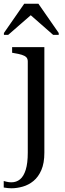

<svg xmlns="http://www.w3.org/2000/svg" viewBox="-40 -771 349 1030"><path d="M109 48V-441Q109 -456 101 -464Q93 -472 77 -477Q61 -482 36 -486L25 -488V-518H198V48Q198 104 182 141Q166 178 140 199.5Q114 221 82.5 230Q51 239 21 239Q13 239 2.5 238Q-8 237 -20 235V200Q-17 201 -4.5 204Q8 207 21 207Q48 207 67.5 191Q87 175 98 140Q109 105 109 48ZM166 -751H90L-19 -594V-584H4L135 -698H115L245 -584H275V-594Z"/></svg>

Font: Roboto Serif 144pt
Style: Regular
Weight: 400
Version: Version 1.008